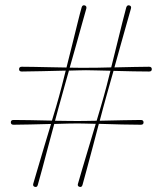

<svg xmlns="http://www.w3.org/2000/svg" viewBox="-20 -724 632 745"><path d="M300 -6Q297 3.5 288.5 1Q279.5 -1.5 282.5 -11Q288 -31 299.5 -69.5Q311 -108 324.8 -154.2Q338.5 -200.5 351.5 -243.5Q329.5 -244 311 -244.5Q292.5 -245 281.5 -245Q267.5 -245 243.2 -244.5Q219 -244 190.5 -243Q179 -201 166.8 -155Q154.5 -109 144 -69.2Q133.5 -29.5 126.5 -6Q124 3.5 115 1Q106.5 -1.5 109 -11Q115 -31 126.2 -69.5Q137.5 -108 151.2 -154Q165 -200 178 -243Q137 -242 96.5 -241Q56 -240 32.5 -240Q22 -240 22 -249.5Q22 -258.5 32.5 -258.5Q53.5 -258.5 96 -257.8Q138.5 -257 181.5 -256Q190.5 -285.5 197.8 -310.2Q205 -335 209 -349.5Q213.5 -365 220.2 -391.5Q227 -418 235 -450Q190 -449 141 -447.8Q92 -446.5 64.5 -446.5Q54 -446.5 54 -455.5Q54 -465 64.5 -465Q80.5 -465 109.5 -464.5Q138.5 -464 172.5 -463.2Q206.5 -462.5 238 -462Q249 -505.5 260.5 -551.8Q272 -598 281.5 -636.8Q291 -675.5 297 -696Q300 -705.5 309 -703Q317 -700.5 315 -691Q308.5 -668 297.8 -629.8Q287 -591.5 274.8 -547.2Q262.5 -503 250.5 -461.5Q270.5 -461 286.8 -461Q303 -461 313.5 -461Q329 -461 355.2 -461.2Q381.5 -461.5 411.5 -462.5Q422.5 -506 433.8 -552.2Q445 -598.5 454.8 -637Q464.5 -675.5 470 -695.5Q473.5 -705.5 482 -703Q491 -700.5 488 -690.5Q481.5 -667.5 470.8 -629.8Q460 -592 447.8 -548Q435.5 -504 424 -462.5Q464 -463.5 501.5 -464.2Q539 -465 558.5 -465Q569 -465 569 -455.5Q569 -446.5 558.5 -446.5Q536 -446.5 497.8 -447.2Q459.5 -448 420.5 -449Q411 -416 403.5 -389Q396 -362 391.5 -346.5Q387.5 -333 381.2 -309Q375 -285 367 -255.5Q412 -256.5 458 -257.5Q504 -258.5 526.5 -258.5Q537 -258.5 537 -249Q537 -240 526.5 -240Q500 -240 453.5 -241Q407 -242 363.5 -243.5Q352.5 -201 340.2 -155Q328 -109 317.2 -69Q306.5 -29 300 -6ZM218.5 -346.5Q214.5 -333 208 -309Q201.5 -285 193.5 -255.5Q221 -255 244.2 -254.8Q267.5 -254.5 281.5 -254.5Q293.5 -254.5 312.8 -254.8Q332 -255 355 -255.5Q364 -285.5 371.2 -310Q378.5 -334.5 382.5 -349.5Q387 -365 393.8 -391.2Q400.5 -417.5 408.5 -449.5Q378.5 -450 353.2 -450.8Q328 -451.5 313.5 -451.5Q303 -451.5 285.8 -451Q268.5 -450.5 247.5 -450Q238 -417 230.5 -389.8Q223 -362.5 218.5 -346.5Z"/></svg>

Font: Fraunces 144pt S000
Style: Bold
Weight: 700
Version: Version 1.000; ttfautohint (v1.8.3)